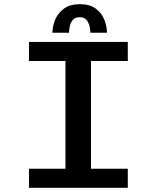

<svg xmlns="http://www.w3.org/2000/svg" viewBox="-20 -901 750 921"><path d="M593 -608.5H416.5V-91.5H593V0H119V-91.5H294V-608.5H119V-700H593ZM231.5 -744Q231.5 -775 244.8 -806.8Q258 -838.5 287 -859.8Q316 -881 363.5 -881Q411 -881 439.5 -859.5Q468 -838 480.5 -806.5Q493 -775 493 -744H413.5Q413.5 -752.5 410.5 -770.5Q407.5 -788.5 396.8 -803.5Q386 -818.5 362.5 -818.5Q338.5 -818.5 327.8 -803.5Q317 -788.5 314 -770.8Q311 -753 311 -744Z"/></svg>

Font: League Mono Medium
Style: Regular
Weight: 500
Width: 6
Designer: Tyler Finck
Foundry: The League of Moveable Type / Tyler Finck
Version: Version 2.300;RELEASE